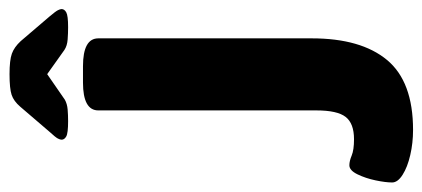

<svg xmlns="http://www.w3.org/2000/svg" viewBox="-268 -632 908 413"><g transform="rotate(-90 186.5 -426.0)"><path d="M113 8Q85 8 59 2Q33 -4 16.5 -14.5Q0 -25 0 -37Q0 -51 4.5 -72.5Q9 -94 17.5 -111.5Q26 -129 37 -129Q46 -129 58 -124Q70 -119 93 -119Q127 -119 141 -137Q155 -155 155 -200V-669Q155 -702 215 -702H250Q310 -702 310 -669V-210Q310 -104 263.5 -48Q217 8 113 8ZM132 -734Q106 -734 99 -738Q92 -742 92 -748Q92 -751 94.5 -756Q97 -761 109 -774L163 -837Q175 -851 188.5 -855.5Q202 -860 233 -860Q263 -860 277 -855Q291 -850 304 -836L357 -774Q368 -761 370.5 -756Q373 -751 373 -748Q373 -742 366 -738Q359 -734 334 -734Q321 -734 307.5 -735Q294 -736 285 -742L233 -779L178 -741Q169 -736 157 -735Q145 -734 132 -734Z"/></g></svg>

Font: Asap Semi Condensed
Style: Bold
Weight: 700
Width: 4
Designer: Pablo Cosgaya
Foundry: Omnibus-Type
Version: Version 3.001; ttfautohint (v1.8.4.7-5d5b)